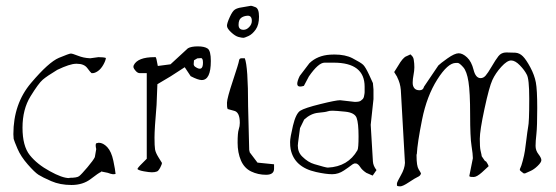

<svg xmlns="http://www.w3.org/2000/svg" viewBox="-20 -621 1967 679"><path d="M315.4 -65.4 320.3 -93.8Q318.4 -101.6 318.4 -106.9Q318.4 -112.3 320.3 -114.3L329.1 -116.2Q344.7 -116.2 359.4 -100.6Q374 -85 380.9 -52.2Q387.7 -19.5 388.7 -5.9Q386.7 -4.9 378.9 -4.9Q371.1 -5.9 361.3 -9.8L337.9 -14.6L336.9 -12.7Q329.1 -9.8 301.3 11.7Q273.4 33.2 232.9 33.2Q192.4 33.2 161.1 19.5Q129.9 5.9 116.2 -2.9Q102.5 -11.7 78.1 -39.6Q53.7 -67.4 42 -94.7Q30.3 -122.1 28.3 -129.9Q27.3 -137.7 27.3 -146.5Q27.3 -253.9 89.8 -327.6Q152.3 -401.4 188.5 -416.5Q224.6 -431.6 230.5 -431.6Q236.3 -431.6 255.9 -423.8Q275.4 -416 297.9 -415H299.8L328.1 -418.9Q346.7 -418.9 354.5 -416Q353.5 -406.2 345.2 -391.6Q336.9 -377 326.2 -369.6Q315.4 -362.3 307.6 -362.3H303.7Q299.8 -365.2 288.6 -380.4Q277.3 -395.5 252 -395.5H249Q227.5 -395.5 182.6 -374Q145.5 -351.6 130.9 -338.9Q116.2 -326.2 87.9 -280.3Q59.6 -234.4 59.6 -169.4Q59.6 -104.5 85.4 -72.3Q111.3 -40 156.2 -15.6Q200.2 8.8 224.6 8.8Q224.6 8.8 226.6 7.8Q252 7.8 259.8 2Q267.6 -3.9 289.1 -29.3Q310.5 -54.7 315.4 -65.4Z M665 -394.5Q665 -388.2 670.9 -384.3Q697.8 -366.2 697.8 -399.4Q697.8 -416 690.4 -415.5Q690.4 -415.5 677.7 -414.6Q677.7 -414.6 666 -407.7Q666 -407.7 665 -394.5ZM633.3 -383.3 583.5 -351.1 536.6 -323.2 533.7 -250Q526.4 -165 526.4 -134.8Q526.4 -104.5 528.3 -92.8Q530.3 -81.1 540 -65.4Q549.8 -49.8 552.7 -44.9Q552.7 -40 546.9 -28.8Q540.5 -16.6 535.2 -14.6Q527.8 -11.7 517.1 -11.7Q507.8 -11.7 488.8 -15.1Q469.7 -18.6 465.8 -23.4Q468.8 -29.3 475.6 -36.1L499 -59.6V-362.3H474.6Q466.8 -362.3 460 -370.1Q453.1 -377.9 452.1 -382.3Q451.2 -386.7 453.1 -390.6Q467.3 -418.9 526.4 -418.9H530.3Q532.7 -418.9 538.1 -387.7L583 -393.6L644.5 -450.2Q656.2 -457 679.7 -457Q703.1 -457 714.4 -449.2Q725.6 -441.4 725.6 -405.3Q725.6 -337.9 693.4 -337.9Q680.7 -337.9 654.3 -351.6Z M840.3 -487.3Q835.4 -487.3 823.7 -490.2Q812 -493.2 797.4 -506.8Q782.7 -520.5 782.7 -529.8Q782.7 -539.1 792.5 -560.5Q802.2 -582 811 -587.4Q819.8 -592.8 833.5 -594.7Q847.2 -596.7 856 -598.6Q864.7 -600.6 867.7 -600.6Q870.6 -600.6 883.3 -595.7Q896 -590.8 896 -562Q896 -533.2 884.3 -516.6Q872.6 -500 858.9 -493.7Q845.2 -487.3 840.3 -487.3ZM841.3 -515.6Q852.1 -515.6 861.3 -525.4Q870.6 -535.2 870.6 -546.9Q870.6 -566.4 855 -565.4Q841.3 -564.5 832.5 -557.6Q823.7 -550.8 823.7 -533.2Q823.7 -515.6 841.3 -515.6ZM857.4 -245.1 861.3 -90.8Q862.3 -85.9 863.3 -82L890.6 -45.9L949.2 -40V-24.4Q949.2 -2.9 920.9 -2.9Q892.6 -2.9 868.2 -14.6Q843.8 -26.4 832 -53.7Q820.3 -81.1 820.3 -116.2Q820.3 -151.4 824.2 -163.1Q828.1 -174.8 828.1 -186.5Q828.1 -225.6 806.6 -229.5L785.2 -235.4Q782.2 -241.2 782.7 -257.8Q783.2 -274.4 803.7 -335.9Q824.2 -397.5 825.2 -406.2Q826.2 -415 834 -415H845.7Q857.4 -385.7 857.4 -245.1Z M1040 -352.5Q1040 -352.5 1074.2 -397.5Q1102.5 -424.8 1147.5 -427.7Q1155.3 -428.2 1162.6 -428.2Q1201.2 -428.2 1226.6 -415Q1256.8 -399.4 1264.6 -391.6Q1272.5 -383.8 1284.7 -357.9Q1296.9 -332 1298.8 -327.1Q1298.8 -322.3 1300.8 -304.7V-270.5L1291 -179.7L1298.8 -49.8Q1299.8 -34.2 1311.5 -19.5L1297.9 0L1275.4 -9.8Q1260.7 -19.5 1253.9 -30.3Q1247.1 -41 1239.3 -43H1233.4Q1227.5 -41 1221.7 -36.1Q1215.8 -31.2 1196.3 -18.1Q1176.8 -4.9 1154.8 -4.9Q1132.8 -4.9 1097.7 -12.7Q1020.5 -29.8 1007.8 -93.8Q1005.9 -103.5 1005.9 -118.7Q1005.9 -133.8 1016.1 -176.8Q1026.4 -219.7 1042 -229.5Q1057.6 -239.3 1112.8 -252.9Q1168 -266.6 1182.6 -266.6L1234.4 -260.7H1235.4Q1251 -260.7 1256.3 -265.1Q1261.7 -269.5 1263.2 -271Q1264.6 -272.5 1265.6 -274.9Q1266.6 -277.3 1267.1 -279.3Q1267.6 -281.2 1268.1 -284.7Q1268.6 -288.1 1269 -289.6Q1269.5 -291 1269.5 -294.9V-314.5Q1269.5 -399.4 1160.2 -399.4H1127.9Q1106 -399.4 1072.3 -350.6L1054.7 -317.4Q1046.9 -314.9 1041.5 -314.9Q1031.2 -314.9 1031.2 -324.7Q1031.2 -334.5 1040 -352.5ZM1244.1 -89.8Q1248 -96.7 1248 -138.7Q1248 -185.5 1241.2 -204.1Q1234.4 -222.7 1200.7 -226.1Q1167 -229.5 1155.8 -229.5Q1144.5 -229.5 1138.2 -227.1Q1131.8 -224.6 1105.5 -222.2Q1079.1 -219.7 1055.7 -198.2L1041 -168L1034.2 -117.2Q1033.2 -111.3 1033.2 -106Q1033.2 -82.5 1048.8 -67.4Q1069.3 -46.9 1091.8 -40.5Q1132.3 -28.3 1139.2 -28.3H1139.6Q1210.9 -31.7 1244.1 -89.8Z M1708 -33.2Q1702.1 -27.3 1684.1 -11.2Q1666 4.9 1655.3 4.9Q1644.5 4.9 1642.6 3.9L1639.6 2L1652.3 -61.5Q1652.3 -75.2 1647.5 -105.5Q1642.6 -135.7 1642.6 -215.3Q1642.6 -294.9 1636.7 -332Q1630.9 -369.1 1618.2 -383.3Q1605.5 -397.5 1599.6 -398.4Q1599.6 -398.4 1595.7 -398.4H1591.8Q1563.5 -398.4 1526.4 -339.8Q1489.3 -281.2 1472.7 -198.2Q1456.1 -115.2 1454.1 -76.2L1453.1 -74.2V-70.3Q1453.1 -34.2 1460.4 -22.5Q1467.8 -10.7 1468.8 -7.8L1467.8 -4.9Q1465.8 1 1457 4.9Q1448.2 8.8 1426.3 23.4Q1404.3 38.1 1395 38.1Q1385.7 38.1 1383.8 35.2V27.3Q1384.8 21.5 1397.9 -1.5Q1411.1 -24.4 1412.1 -44.9L1397.5 -302.7Q1395.5 -327.1 1384.8 -347.7V-348.6L1374 -366.2L1388.7 -389.6Q1403.3 -415 1416 -421.9H1417Q1426.8 -426.8 1431.6 -428.7L1436.5 -423.8Q1442.4 -418 1443.4 -408.2Q1445.3 -396.5 1445.3 -384.8Q1445.3 -384.8 1445.3 -381.8Q1445.3 -371.1 1442.4 -356Q1439.5 -340.8 1439.5 -330.1Q1439.5 -330.1 1439.5 -327.1Q1439.5 -316.4 1445.3 -309.1Q1451.2 -301.8 1463.9 -301.8Q1476.6 -301.8 1479.5 -314.5L1530.3 -389.6Q1537.1 -396.5 1562.5 -414.6Q1587.9 -432.6 1602.1 -432.6Q1616.2 -432.6 1631.8 -418Q1647.5 -403.3 1654.8 -374Q1662.1 -344.7 1679.7 -344.7Q1689.5 -344.7 1697.3 -353.5Q1705.1 -362.3 1718.8 -385.7Q1732.4 -409.2 1742.7 -422.4Q1752.9 -435.5 1770.5 -435.5Q1788.1 -435.5 1802.7 -434.6Q1817.4 -433.6 1829.1 -421.9Q1840.8 -410.2 1855.5 -382.8Q1870.1 -355.5 1875 -329.6Q1879.9 -303.7 1879.9 -238.8Q1879.9 -173.8 1877 -147.5Q1874 -121.1 1874 -105Q1874 -88.9 1884.3 -75.7Q1894.5 -62.5 1894.5 -54.7Q1894.5 -46.9 1881.3 -34.2Q1868.2 -21.5 1855.5 -16.1Q1842.8 -10.7 1836.9 -7.8H1832Q1829.1 -9.8 1824.2 -13.7Q1819.3 -17.6 1818.4 -19.5Q1818.4 -20.5 1818.4 -21.5Q1818.4 -23.4 1820.3 -27.3Q1823.2 -32.2 1828.6 -52.2Q1834 -72.3 1836.4 -88.4Q1838.9 -104.5 1841.8 -129.4Q1844.7 -154.3 1847.7 -171.9Q1851.6 -189.5 1851.6 -265.6Q1851.6 -269.5 1851.6 -273.4Q1851.6 -342.8 1842.8 -357.4Q1835 -373 1818.4 -390.1Q1801.8 -407.2 1787.6 -407.2Q1773.4 -407.2 1752.9 -384.8Q1732.4 -362.3 1721.2 -337.9Q1710 -313.5 1693.4 -236.3Q1676.8 -159.2 1676.8 -129.9Q1676.8 -100.6 1679.2 -89.8Q1681.6 -79.1 1682.6 -74.7Q1683.6 -70.3 1683.6 -68.4L1694.3 -52.7Q1696.3 -50.8 1699.2 -49.8Q1701.2 -46.9 1704.1 -42Q1707 -37.1 1708 -33.2Z"/></svg>

Font: Drukaatie burti
Style: Thin
Weight: 100
Version: Version 0.14